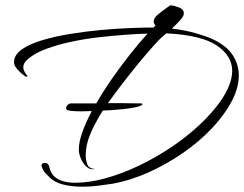

<svg xmlns="http://www.w3.org/2000/svg" viewBox="-20 -685 923 726"><path d="M292 21Q253 21 219.5 13Q186 5 166 -16Q160 -22 152 -30Q144 -38 139 -52Q137 -55 137 -59Q137 -69 150 -69Q163 -69 166 -55Q170 -35 183 -20Q197 -6 218 0Q239 6 264 6Q318 6 379.5 -11Q441 -28 504 -58Q567 -88 625.5 -127Q684 -166 733 -211.5Q782 -257 815 -304Q835 -333 846.5 -362Q858 -391 858 -417Q858 -473 800.5 -512.5Q743 -552 609 -559Q599 -551 592 -544.5Q585 -538 580 -533Q538 -488 487.5 -425.5Q437 -363 388 -295Q402 -295 415 -295Q428 -295 441 -295Q450 -295 472 -294.5Q494 -294 513 -294Q521 -294 517.5 -289Q514 -284 490 -279Q471 -275 447 -272.5Q423 -270 401.5 -268.5Q380 -267 369 -267L367 -264Q338 -218 321 -177Q304 -136 304 -98Q304 -80 310 -64Q316 -48 338 -46Q337 -46 334.5 -45.5Q332 -45 330 -45Q316 -45 304 -57.5Q292 -70 285 -87.5Q278 -105 278 -119Q278 -148 291.5 -185.5Q305 -223 327 -265Q318 -265 307 -264.5Q296 -264 286 -264Q264 -264 247 -266Q230 -268 230 -275Q230 -283 236 -288.5Q242 -294 249 -294Q273 -294 296.5 -294Q320 -294 344 -294Q371 -341 404.5 -389Q438 -437 472.5 -480.5Q507 -524 538 -558Q502 -557 454 -553.5Q406 -550 353 -544Q300 -538 249 -527Q198 -516 155.5 -500.5Q113 -485 86 -462Q68 -447 68 -431Q68 -417 82 -400Q86 -396 82 -395.5Q78 -395 76 -396Q60 -407 46.5 -422Q33 -437 33 -449Q33 -477 61.5 -497.5Q90 -518 138 -532.5Q186 -547 244 -556.5Q302 -566 361.5 -571.5Q421 -577 473.5 -579Q526 -581 561 -581L568 -589Q561 -596 561 -604Q561 -616 577 -630Q590 -641 603 -650Q609 -655 614.5 -658.5Q620 -662 624 -665Q638 -664 656.5 -657Q675 -650 675 -635Q675 -631 673 -625Q668 -613 630 -577Q680 -571 720 -559.5Q760 -548 784 -537Q837 -512 860 -476.5Q883 -441 883 -400Q883 -351 854 -298Q827 -248 780.5 -199Q734 -150 673 -107.5Q612 -65 543.5 -34Q475 -3 404 10Q377 14 348.5 17.5Q320 21 292 21Z"/></svg>

Font: The Nautigal
Style: Regular
Weight: 400
Designer: Robert E. Leuschke
Foundry: Robert E. Leuschke
Version: Version 1.100; ttfautohint (v1.8.3)